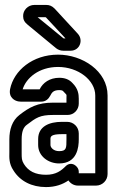

<svg xmlns="http://www.w3.org/2000/svg" viewBox="-20 -729 474 780"><path d="M300 -308V-328C300 -347 297 -369 275 -391C261 -407 242 -413 221 -413C182 -413 154 -393 141 -366H72C86 -412 138 -457 216 -457C298 -457 367 -403 367 -341V-25H300V-31C300 -55 269 -76 247 -54C229 -36 208 -19 167 -19C123 -19 95 -34 77 -63C68 -78 68 -86 68 -109V-163C68 -194 75 -212 89 -222C127 -251 142 -262 196 -262H255C280 -262 300 -283 300 -308ZM297 25H370C396 25 417 4 417 -22V-341C417 -441 314 -507 216 -507C112 -507 36 -442 21 -367C19 -357 19 -345 26 -335C36 -320 53 -316 65 -316H147C166 -316 177 -327 184 -340C190 -351 195 -363 221 -363C232 -363 236 -360 238 -357C253 -340 250 -350 250 -328V-312H196C132 -312 99 -293 59 -262C29 -239 18 -202 18 -163V-109C18 -92 15 -65 35 -36C62 7 109 31 167 31C205 31 235 20 258 4C266 16 280 25 297 25ZM253 -234H231C181 -234 135 -216 135 -164V-140C135 -94 177 -65 220 -65C294 -65 300 -131 300 -163V-187C300 -213 279 -234 253 -234ZM231 -184H250V-163C250 -127 250 -115 220 -115C197 -115 185 -130 185 -140V-164C185 -174 187 -184 231 -184ZM239 -573C238 -573 237 -574 237 -574L133 -659H165C166 -659 166 -658 167 -658L246 -573ZM237 -523H267C304 -523 320 -566 296 -592L202 -694C191 -705 181 -709 167 -709H120C93 -709 73 -687 74 -663C74 -650 79 -639 93 -628L208 -533C216 -527 225 -523 237 -523Z"/></svg>

Font: DIN Rundschrift
Style: BreitKont
Weight: 400
Width: 7
Version: Version 1.027